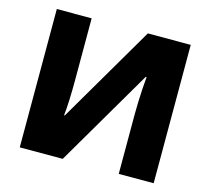

<svg xmlns="http://www.w3.org/2000/svg" viewBox="-102 -836 1050 957"><g transform="rotate(15 422.5 -357.0)"><path d="M77.1 -713.9H256.8V-387.2Q256.8 -342.8 254.9 -293.5Q252.9 -244.1 249 -211.9H252.9L546.9 -713.9H768.1V0H587.9V-309.1Q587.9 -335.4 589.1 -371.1Q590.3 -406.7 592.5 -441.9Q594.7 -477.1 597.2 -502H592.8L298.8 0H77.1Z"/></g></svg>

Font: Open Sans ExtraBold
Style: Regular
Weight: 800
Designer: Monotype Design Team
Foundry: Monotype Imaging Inc.
Version: Version 3.003; ttfautohint (v1.8.4)